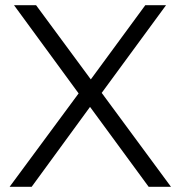

<svg xmlns="http://www.w3.org/2000/svg" viewBox="-20 -720 696 740"><path d="M17 0 283 -360 34 -700H119L330 -414L540 -700H620L372 -362L639 0H553L327 -308L102 0Z"/></svg>

Font: Montserrat
Style: Regular
Weight: 400
Designer: Julieta Ulanovsky
Foundry: Julieta Ulanovsky
Version: Version 9.000; ttfautohint (v1.8.4.7-5d5b)